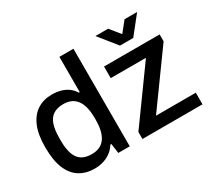

<svg xmlns="http://www.w3.org/2000/svg" viewBox="-139 -972 1359 1232"><g transform="rotate(-30 541.0 -355.5)"><path d="M248 12Q184 12 137 -17Q90 -46 64.5 -107Q39 -168 39 -265Q39 -360 65 -420Q91 -480 137 -509Q183 -538 243 -538Q278 -538 308 -530Q338 -522 361.5 -505Q385 -488 401 -462H408V-723H512V0H427L417 -72H410Q384 -30 341.5 -9Q299 12 248 12ZM277 -78Q323 -78 351.5 -98.5Q380 -119 394 -158.5Q408 -198 408 -255V-269Q408 -317 399 -351Q390 -385 373 -406.5Q356 -428 332 -438Q308 -448 278 -448Q232 -448 203 -429.5Q174 -411 160.5 -372Q147 -333 147 -271V-253Q147 -191 161 -152.5Q175 -114 203.5 -96Q232 -78 277 -78ZM606 0V-52L886 -440H625V-526H1037V-475L756 -86H1051V0ZM675 -723H769L855 -617L805 -616L891 -723H984L879 -591H781Z"/></g></svg>

Font: Archivo SemiBold Medium
Style: Regular
Weight: 500
Version: Version 2.001